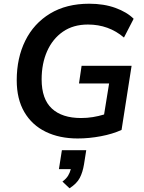

<svg xmlns="http://www.w3.org/2000/svg" viewBox="-20 -735 776 1033"><path d="M398 10Q300 10 226 -26Q152 -62 111 -132Q70 -202 70 -303Q70 -423 116 -516Q162 -609 249.5 -662Q337 -715 460 -715Q539 -715 601 -692.5Q663 -670 699 -634L647 -533Q565 -603 453 -603Q374 -603 318.5 -564.5Q263 -526 233.5 -459.5Q204 -393 204 -308Q204 -202 259 -151Q314 -100 416 -100Q449 -100 479.5 -105Q510 -110 540 -119L567 -286H405L419 -381H688L634 -36Q586 -14 522.5 -2Q459 10 398 10ZM354 278 316 242Q337 226 346.5 210Q356 194 361 175H297L313 73H444L432 149Q425 192 409 222.5Q393 253 354 278Z"/></svg>

Font: Nunito Sans
Style: Bold Italic
Weight: 700
Italic angle: -9°
Designer: Vernon Adams
Foundry: Vernon Adams
Version: Version 3.006; ttfautohint (v1.8.3)